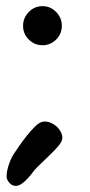

<svg xmlns="http://www.w3.org/2000/svg" viewBox="-20 -614 294 624"><path d="M181 -530Q181 -504 162.5 -485.5Q144 -467 118 -467Q92 -467 73.5 -485.5Q55 -504 55 -530Q55 -556 73.5 -575Q92 -594 118 -594Q144 -594 162.5 -575Q181 -556 181 -530ZM28 -10Q14 -12 6 -26Q1 -33 1.5 -44.5Q2 -56 5.5 -68.5Q9 -81 14 -93Q19 -105 25 -114Q31 -123 42 -139Q53 -155 66 -171.5Q79 -188 92.5 -201.5Q106 -215 117 -218Q130 -221 143.5 -215.5Q157 -210 166.5 -200.5Q176 -191 180.5 -178.5Q185 -166 180 -155Q176 -146 164 -133Q152 -120 138 -106.5Q124 -93 111 -80.5Q98 -68 92 -61Q87 -54 79.5 -45Q72 -36 63.5 -27.5Q55 -19 46 -14Q37 -9 28 -10Z"/></svg>

Font: Jua
Style: Regular
Weight: 400
Version: Version 1.001